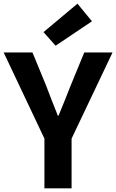

<svg xmlns="http://www.w3.org/2000/svg" viewBox="-26 -1026 633 1046"><path d="M216 0H364V-271L587 -740H433L359 -560C338 -505 316 -453 293 -396H289C266 -453 246 -505 225 -560L151 -740H-6L216 -271ZM277 -777 475 -910 396 -1006 211 -851Z"/></svg>

Font: Noto Sans Japanese Bold
Style: Bold
Weight: 700
Designer: Ryoko NISHIZUKA (kana & ideographs); Paul D. Hunt (Latin, Greek & Cyrillic); Wenlong ZHANG (bopomofo); Sandoll Communica
Foundry: Adobe Systems Incorporated
Version: Version 1.000;PS 1;hotconv 1.0.78;makeotf.lib2.5.61930